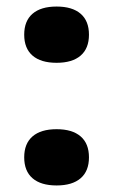

<svg xmlns="http://www.w3.org/2000/svg" viewBox="-20 -553 346 587"><path d="M252 -447Q252 -405 226.5 -383Q201 -361 153 -361Q105 -361 79.5 -383Q54 -405 54 -447Q54 -489 79.5 -511Q105 -533 153 -533Q201 -533 226.5 -511Q252 -489 252 -447ZM252 -72Q252 -30 226.5 -8Q201 14 153 14Q105 14 79.5 -8Q54 -30 54 -72Q54 -114 79.5 -136Q105 -158 153 -158Q201 -158 226.5 -136Q252 -114 252 -72Z"/></svg>

Font: Playfair Display SC Black
Style: Regular
Weight: 900
Designer: Claus Eggers Sørensen
Foundry: Claus Eggers Sørensen
Version: Version 1.200; ttfautohint (v1.6)